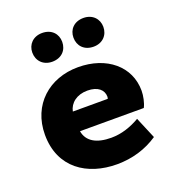

<svg xmlns="http://www.w3.org/2000/svg" viewBox="-128 -788 816 899"><g transform="rotate(-20 280.0 -339.0)"><path d="M303 10C379 10 449 -11 508 -51L463 -158C420 -133 372 -116 320 -116C247 -116 201 -142 192 -195H510C521 -216 528 -250 528 -275C528 -396 428 -480 285 -480C142 -480 32 -385 32 -235C32 -70 155 10 303 10ZM289 -362C342 -362 368 -336 368 -303C368 -300 367 -297 366 -293H192C200 -333 236 -362 289 -362ZM182 -545C229 -545 257 -576 257 -617C257 -657 229 -688 182 -688C137 -688 108 -657 108 -617C108 -576 137 -545 182 -545ZM388 -545C433 -545 462 -576 462 -617C462 -657 433 -688 388 -688C341 -688 313 -657 313 -617C313 -576 341 -545 388 -545Z"/></g></svg>

Font: Gantari ExtraBold
Style: Regular
Weight: 800
Designer: Anugrah Pasau
Foundry: Lafontype
Version: Version 1.000